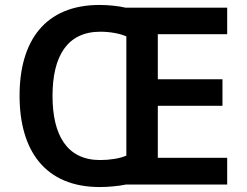

<svg xmlns="http://www.w3.org/2000/svg" viewBox="-20 -745 996 775"><path d="M382 -725C162 -725 59 -580 59 -359C59 -137 162 10 383 10C417 10 459 6 488 0H897V-108H617V-318H878V-425H617V-607H897V-714H487C458 -721 416 -725 382 -725ZM385 -617C423 -617 464 -610 490 -598V-117C464 -105 422 -99 384 -99C252 -99 192 -197 192 -358C192 -519 252 -617 385 -617Z"/></svg>

Font: Noto Sans Bengali UI SemiBold
Style: Regular
Weight: 600
Designer: Jelle Bosma - Monotype Design Team
Foundry: Monotype Imaging Inc.
Version: Version 2.003